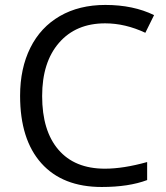

<svg xmlns="http://www.w3.org/2000/svg" viewBox="-20 -744 671 774"><path d="M403.8 -649.9Q286.1 -649.9 218 -571.5Q149.9 -493.2 149.9 -356.9Q149.9 -216.8 215.6 -140.4Q281.2 -64 402.8 -64Q477.5 -64 573.2 -90.8V-18.1Q499 9.8 390.1 9.8Q232.4 9.8 146.7 -85.9Q61 -181.6 61 -357.9Q61 -468.3 102.3 -551.3Q143.6 -634.3 221.4 -679.2Q299.3 -724.1 404.8 -724.1Q517.1 -724.1 601.1 -683.1L565.9 -611.8Q484.9 -649.9 403.8 -649.9Z"/></svg>

Font: f0_44652 
Style: Regular
Weight: 400
Foundry: Ascender Corporation
Version: Version 1.10